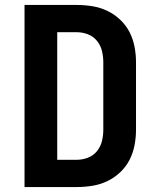

<svg xmlns="http://www.w3.org/2000/svg" viewBox="-20 -755 640 775"><path d="M79 0V-735H290Q321 -735 352.5 -730Q384 -725 412.5 -711.5Q441 -698 464.5 -676Q488 -654 502.5 -626Q517 -598 523 -566.5Q529 -535 529 -504V-231Q529 -200 523 -168.5Q517 -137 502.5 -109Q488 -81 464.5 -59Q441 -37 412.5 -23.5Q384 -10 352.5 -5Q321 0 290 0ZM290 -110Q313 -110 335 -118.5Q357 -127 371.5 -145Q386 -163 391.5 -185.5Q397 -208 397 -231V-504Q397 -527 391.5 -549.5Q386 -572 371.5 -590Q357 -608 335 -616.5Q313 -625 290 -625H211V-110Z"/></svg>

Font: Iosevka Custom XBdEx
Style: Regular
Weight: 800
Width: 7
Monospace: yes
Designer: Belleve Invis
Foundry: Belleve Invis
Version: Version 11.2.4; ttfautohint (v1.8.4)